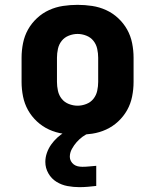

<svg xmlns="http://www.w3.org/2000/svg" viewBox="-20 -548 640 792"><path d="M300 8Q270 8 240 3.5Q210 -1 182.5 -13.5Q155 -26 132.5 -47Q110 -68 95.5 -94Q81 -120 75 -150Q69 -180 69 -210V-310Q69 -340 75 -370Q81 -400 95.5 -426Q110 -452 132.5 -473Q155 -494 182.5 -506.5Q210 -519 240 -523.5Q270 -528 300 -528Q330 -528 360 -523.5Q390 -519 417.5 -506.5Q445 -494 467.5 -473Q490 -452 504.5 -426Q519 -400 525 -370Q531 -340 531 -310V-210Q531 -180 525 -150Q519 -120 504.5 -94Q490 -68 467.5 -47Q445 -26 417.5 -13.5Q390 -1 360 3.5Q330 8 300 8ZM300 -112Q318 -112 336 -119Q354 -126 365.5 -140.5Q377 -155 381 -173.5Q385 -192 385 -210V-310Q385 -328 381 -346.5Q377 -365 365.5 -379.5Q354 -394 336 -401Q318 -408 300 -408Q282 -408 264 -401Q246 -394 234.5 -379.5Q223 -365 219 -346.5Q215 -328 215 -310V-210Q215 -192 219 -173.5Q223 -155 234.5 -140.5Q246 -126 264 -119Q282 -112 300 -112ZM307 224Q283 224 258.5 219.5Q234 215 213 202Q192 189 179.5 167Q167 145 167 120Q167 101 173.5 82.5Q180 64 191 48.5Q202 33 216 20Q230 7 247 -3L255 -8H350V0Q334 6 320.5 16Q307 26 296 38.5Q285 51 276.5 66.5Q268 82 268 99Q268 108 272.5 116.5Q277 125 284.5 130.5Q292 136 301 138Q310 140 320 140Q334 140 348.5 138.5Q363 137 377 136V219Q360 221 342.5 222.5Q325 224 307 224Z"/></svg>

Font: Iosevka SS04 Heavy Extended
Style: Regular
Weight: 900
Width: 7
Monospace: yes
Designer: Belleve Invis
Foundry: Belleve Invis
Version: Version 19.0.0; ttfautohint (v1.8.4)